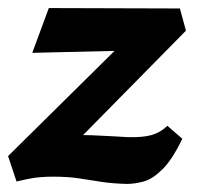

<svg xmlns="http://www.w3.org/2000/svg" viewBox="-22 -445 488 476"><path d="M292 11Q257 10 230.5 6Q204 2 176 -2.5Q148 -7 110 -7Q77 -7 53.5 -2.5Q30 2 19 5L-2 -58L333 -389L354 -321L58 -314L99 -425L424 -424L439 -369L109 -34L44 -72Q68 -84 106.5 -97Q145 -110 188 -110Q201 -110 220.5 -109Q240 -108 260.5 -107Q281 -106 295 -105Q331 -104 353 -110Q375 -116 393 -133L430 -101Q405 -49 380.5 -25Q356 -1 334 5Q312 11 292 11Z"/></svg>

Font: Ysabeau Office ExtraBold
Style: Italic
Weight: 800
Italic angle: -12°
Designer: Christian Thalmann (Catharsis Fonts)
Version: Version 2.001;gftools[0.9.30]; featfreeze: tnum,lnum,ss02